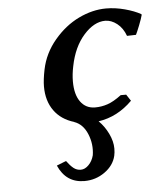

<svg xmlns="http://www.w3.org/2000/svg" viewBox="-50 -484 646 769"><g transform="rotate(-5 272.5 -99.5)"><path d="M404.8 -439.9Q441.4 -439.9 479.7 -429.7Q518.1 -419.4 543.9 -404.8L544.9 -401.9Q541.5 -388.2 530.8 -360.8Q520 -333.5 515.1 -324.2L479 -323.2Q467.3 -355.5 444.3 -373.3Q421.4 -391.1 397 -391.1Q352.1 -391.1 310.5 -344.2Q269 -297.4 253.9 -221.2Q247.1 -189 247.1 -160.2Q247.1 -106.9 268.6 -77.9Q290 -48.8 327.1 -48.8Q353 -48.8 377.4 -57.1Q401.9 -65.4 433.1 -88.9H455.1L472.2 -63Q412.6 -3.4 335.9 7.8Q358.9 30.3 374 61.5Q389.2 92.8 389.2 122.1Q389.2 137.7 386.2 150.9Q377 189.5 340.6 215.3Q304.2 241.2 258.8 241.2Q185.1 241.2 153.8 169.9L191.9 154.8Q206.1 174.3 219 184.6Q231.9 194.8 248 194.8Q265.1 194.8 280 179.4Q294.9 164.1 300.8 141.1Q307.6 97.2 290.5 55.7Q273.4 14.2 237.8 2H238.8Q186 -13.7 158 -53Q129.9 -92.3 129.9 -149.9Q129.9 -177.2 138.2 -217.8Q151.4 -282.2 195.1 -334.2Q238.8 -386.2 294.4 -413.1Q350.1 -439.9 404.8 -439.9Z"/></g></svg>

Font: Linear Smooth
Style: Bold Italic
Weight: 700
Designer: Philipp H. Poll, Flanker
Foundry: Philipp H. Poll, reworked by Flanker
Version: Version 1.061 | FøM Fix